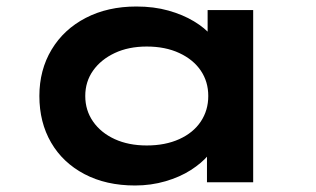

<svg xmlns="http://www.w3.org/2000/svg" viewBox="-20 -560 972 590"><path d="M395 10Q306 10 239.5 -25Q173 -60 137 -122Q101 -184 101 -265Q101 -345 138.5 -407.5Q176 -470 243.5 -505Q311 -540 399 -540Q453 -540 497.5 -527.5Q542 -515 576 -494.5Q610 -474 630 -450Q650 -426 654 -403L618 -400V-529H758V0H616V-143L645 -134Q642 -109 621 -84Q600 -59 566.5 -37.5Q533 -16 488.5 -3Q444 10 395 10ZM431 -113Q488 -113 531 -132.5Q574 -152 597 -186.5Q620 -221 620 -265Q620 -309 597 -343Q574 -377 531 -397Q488 -417 431 -417Q375 -417 332.5 -397Q290 -377 266 -343Q242 -309 242 -265Q242 -221 266 -186.5Q290 -152 332.5 -132.5Q375 -113 431 -113Z"/></svg>

Font: Lexend Tera SemiBold
Style: Regular
Weight: 600
Version: Version 1.007